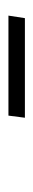

<svg xmlns="http://www.w3.org/2000/svg" viewBox="168 -923 79 455"><g transform="rotate(-90 207.5 -695.5)"><path d="M398 -715 392 -676H156L161 -715Z"/></g></svg>

Font: Bitter Thin Light
Style: Italic
Weight: 300
Italic angle: -9°
Version: Version 2.002